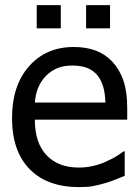

<svg xmlns="http://www.w3.org/2000/svg" viewBox="-20 -734 553 766"><path d="M295.5 12.5Q168.5 12.5 98.2 -59.2Q28 -131 28 -263Q28 -393 96 -469.8Q164 -546.5 274 -546.5Q323.5 -546.5 361.8 -532.2Q400 -518 428.5 -487.5Q457 -457 472.2 -413Q487.5 -369 487.5 -305V-256.5H119Q119 -164 165.8 -114.8Q212.5 -65.5 294.5 -65.5Q324 -65.5 352.5 -72.2Q381 -79 403.5 -89.5Q428 -100.5 444.8 -110.8Q461.5 -121 472.5 -130H477.5V-32.5Q462 -26 438.5 -16.8Q415 -7.5 396.5 -2.5Q370.5 5 349.2 8.8Q328 12.5 295.5 12.5ZM400.5 -325Q399.5 -361.5 391.8 -387.5Q384 -413.5 370 -432Q354 -452 329.5 -462.2Q305 -472.5 269 -472.5Q233.5 -472.5 208.5 -462Q183.5 -451.5 163 -431Q143 -410 132.5 -384.5Q122 -359 119 -325ZM419 -621H323.5V-713.5H419ZM222.5 -621H126.5V-713.5H222.5Z"/></svg>

Font: Myanmar Ethnic
Style: Regular
Weight: 400
Designer: Khon Soe Zaw Thu
Foundry: PaOh Unicode khonsoezawthu@gmail.com and @hotmail.com
Version: Version 1.01 September 27, 2016